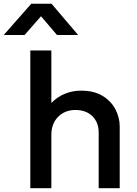

<svg xmlns="http://www.w3.org/2000/svg" viewBox="-82 -984 718 1004"><path d="M76.5 0V-720H186.5V-445.5Q218 -478 258 -494Q298 -510 341.5 -510Q409 -510 454 -482.8Q499 -455.5 521.5 -412.5Q544 -369.5 544 -323V0H434V-291.5Q434 -343.5 401.5 -376Q369 -408.5 313 -409Q257.5 -409 222 -373.2Q186.5 -337.5 186.5 -278.5V0ZM-62.5 -801 81.5 -964.5H187.5L326.5 -801H216L132.5 -899L46.5 -801Z"/></svg>

Font: Geologica
Style: Regular
Weight: 400
Designer: Sindre Bremnes, Frode Helland
Foundry: Monokrom Skriftforlag AS
Version: Version 1.010; ttfautohint (v1.8.4.7-5d5b);gftools[0.9.28]